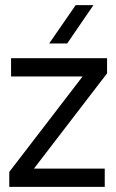

<svg xmlns="http://www.w3.org/2000/svg" viewBox="-20 -726 452 746"><path d="M23 -500H396V-441L112 -71H387V0H16V-58L301 -429H23ZM274 -706H343L241 -557H171Z"/></svg>

Font: Nata Sans
Style: Regular
Weight: 400
Designer: Daniel Uzquiano Cruz
Version: Version 1.001